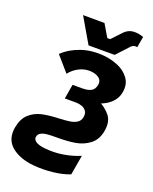

<svg xmlns="http://www.w3.org/2000/svg" viewBox="-204 -810 883 1106"><g transform="rotate(20 237.5 -256.5)"><path d="M142.6 203.6Q53.4 195.4 3 152.7Q-47.4 110 -34.4 34.6Q-24.2 -21.8 7.9 -50.6Q40 -79.4 83 -89Q126 -98.6 189.4 -100.8Q228.8 -102.6 253.8 -106.7Q278.8 -110.8 295.4 -122.2Q312 -133.6 316.2 -154.8Q320.8 -179 310.6 -193.6Q300.4 -208.2 282.9 -214.3Q265.4 -220.4 247.4 -220.4H178L193.2 -309.4H253Q286.6 -309.4 306.7 -320.1Q326.8 -330.8 332 -360Q336.8 -386.4 317.4 -401.3Q298 -416.2 266.8 -418.4Q230.4 -421.2 196.5 -404.7Q162.6 -388.2 138.4 -357.4L58.2 -449.6Q104 -493 167.7 -514.4Q231.4 -535.8 306.6 -528.8Q352.8 -524.4 395 -506.6Q437.2 -488.8 462.8 -453.9Q488.4 -419 479.6 -368.8Q474.2 -338.4 456.9 -316.2Q439.6 -294 414.1 -279.2Q388.6 -264.4 351.6 -252.6L363.6 -275.2Q410.4 -253.2 439.2 -218.2Q468 -183.2 457.4 -122.8Q447.4 -67 410.2 -38.3Q373 -9.6 325.7 -1.4Q278.4 6.8 216.8 6.6Q176.2 6.4 152.9 8.7Q129.6 11 115 19.1Q100.4 27.2 97.2 43.8Q94 61.4 113.2 73.7Q132.4 86 171.2 89.4Q226 94.8 280.9 85.9Q335.8 77 383.4 56.6L362.6 177.8Q319.6 195.2 259.9 201.9Q200.2 208.6 142.6 203.6ZM112.6 -707.6 244.2 -707 289.2 -630.8H306.8L361.4 -688.6Q375.4 -703.8 392.8 -711.1Q410.2 -718.4 430.2 -717.4Q452.6 -717.4 480.8 -707.6L469.2 -640.8Q464.2 -641.8 456.2 -641.8Q444.6 -641.8 432.4 -630.4L362.2 -554.4H202Z"/></g></svg>

Font: Fixel Italic Variable Display Thin
Style: Italic
Weight: 100
Italic angle: -10°
Designer: AlfaBravo + MacPaw
Foundry: Kyrylo Tkachov, Marchela Mozhyna, Serhii Makarenko, Maria Weinstein, Zakhar Kryvoshyya
Version: Version 1.210;Glyphs 3.2 (3217)